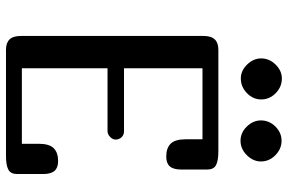

<svg xmlns="http://www.w3.org/2000/svg" viewBox="-180 -781 961 641"><g transform="rotate(90 300.5 -460.5)"><path d="M445 -600V-656H208V-394H418Q431 -394 438.5 -385.5Q446 -377 446 -366Q446 -356 437 -347.5Q428 -339 418 -339H208V-53H460V-109Q460 -144 474.5 -159Q489 -174 518 -174Q540 -174 550.5 -162Q561 -150 561 -124V-37Q561 -16 546.5 -8Q532 0 501 0H146Q123 0 111.5 -12Q100 -24 100 -50V-659Q100 -685 111.5 -697Q123 -709 146 -709H486Q517 -709 531.5 -701Q546 -693 546 -672V-585Q546 -559 535.5 -547Q525 -535 503 -535Q474 -535 459.5 -550Q445 -565 445 -600ZM450 -920Q477 -920 498 -899.5Q519 -879 519 -851Q519 -825 498 -804Q477 -783 450 -783Q423 -783 402.5 -804Q382 -825 382 -851Q382 -879 402.5 -899.5Q423 -920 450 -920ZM242 -921Q270 -921 291 -900.5Q312 -880 312 -852Q312 -825 291 -804.5Q270 -784 242 -784Q216 -784 195.5 -805Q175 -826 175 -852Q175 -879 195.5 -900Q216 -921 242 -921Z"/></g></svg>

Font: Marmelad for Arash.Academy
Style: Regular
Weight: 400
Designer: Manvel Shmavonyan
Foundry: Cyreal
Version: Version 1.110;Glyphs 3.2 (3202)